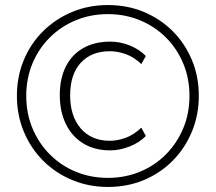

<svg xmlns="http://www.w3.org/2000/svg" viewBox="-20 -733 855 761"><path d="M408 8Q332 8 266 -19.5Q200 -47 151 -96Q102 -145 74.5 -211Q47 -277 47 -353Q47 -430 74.5 -495.5Q102 -561 151 -609.5Q200 -658 265.5 -685.5Q331 -713 408 -713Q485 -713 550.5 -685.5Q616 -658 664.5 -609.5Q713 -561 740.5 -495.5Q768 -430 768 -353Q768 -277 740.5 -211Q713 -145 664.5 -96Q616 -47 550.5 -19.5Q485 8 408 8ZM417 -137Q355 -137 310 -164.5Q265 -192 241 -241.5Q217 -291 217 -356Q217 -422 241 -469.5Q265 -517 310 -542.5Q355 -568 417 -568Q457 -568 495 -552.5Q533 -537 558 -511L540 -479Q511 -507 478.5 -518.5Q446 -530 416 -530Q342 -530 300 -484Q258 -438 258 -355Q258 -273 300 -224Q342 -175 416 -175Q446 -175 478.5 -187Q511 -199 540 -227L558 -194Q533 -168 494 -152.5Q455 -137 417 -137ZM408 -28Q476 -28 535 -52.5Q594 -77 638 -121.5Q682 -166 706.5 -225Q731 -284 731 -353Q731 -422 706.5 -481Q682 -540 638 -584Q594 -628 535 -652.5Q476 -677 408 -677Q339 -677 280 -652.5Q221 -628 177 -584Q133 -540 108.5 -481Q84 -422 84 -353Q84 -284 108.5 -225Q133 -166 177 -121.5Q221 -77 280 -52.5Q339 -28 408 -28Z"/></svg>

Font: Nunito Sans 12pt ExtraLight
Style: Regular
Weight: 200
Designer: Vernon Adams
Foundry: Vernon Adams
Version: Version 3.101;gftools[0.9.27]